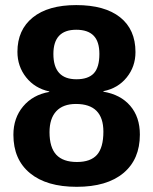

<svg xmlns="http://www.w3.org/2000/svg" viewBox="-20 -718 596 748"><path d="M524.9 -193.8Q524.9 -97.2 460.7 -43.7Q396.5 9.8 278.8 9.8Q161.1 9.8 96.7 -43.5Q32.2 -96.7 32.2 -192.9Q32.2 -258.3 70.1 -303.5Q107.9 -348.6 171.9 -359.9V-361.8Q115.7 -374 81.8 -416.7Q47.9 -459.5 47.9 -516.1Q47.9 -601.6 107.7 -649.9Q167.5 -698.2 276.9 -698.2Q388.2 -698.2 448 -650.6Q507.8 -603 507.8 -515.1Q507.8 -458.5 473.6 -416.3Q439.5 -374 382.8 -362.8V-360.8Q449.7 -349.6 487.3 -305.9Q524.9 -262.2 524.9 -193.8ZM367.2 -507.8Q367.2 -556.2 344.7 -579.1Q322.3 -602.1 276.9 -602.1Q188 -602.1 188 -507.8Q188 -409.2 277.8 -409.2Q323.7 -409.2 345.5 -432.4Q367.2 -455.6 367.2 -507.8ZM382.8 -205.1Q382.8 -313 275.9 -313Q225.6 -313 199.2 -284.7Q172.9 -256.3 172.9 -203.1Q172.9 -143.6 199.2 -115.2Q225.6 -86.9 279.8 -86.9Q333 -86.9 357.9 -115Q382.8 -143.1 382.8 -205.1Z"/></svg>

Font: Libra Sans Modern
Style: Bold
Weight: 700
Foundry: Stefan Peev, Context Ltd
Version: Version 1.000